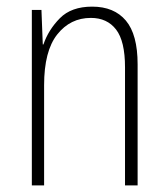

<svg xmlns="http://www.w3.org/2000/svg" viewBox="-20 -610 507 579"><path d="M258 -590Q324 -590 359.5 -548Q395 -506 395 -416V-51H357V-407Q357 -486 330 -521Q303 -556 254 -556Q192 -556 152.5 -506Q113 -456 113 -353V-51H76V-580H105L109 -476H111Q126 -520 160.5 -555Q195 -590 258 -590Z"/></svg>

Font: Noto Sans Tamil UI Condensed ExtraLight
Style: Regular
Weight: 200
Width: 3
Designer: Jelle Bosma - Monotype Design Team
Foundry: Monotype Imaging Inc.
Version: Version 2.004; ttfautohint (v1.8.4.7-5d5b)